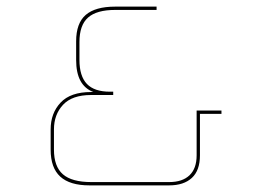

<svg xmlns="http://www.w3.org/2000/svg" viewBox="-20 -650 806 580"><path d="M250 -90Q191 -90 162 -116.5Q133 -143 133 -198V-259Q133 -308 163 -340Q193 -372 255 -372H262Q236 -382 223 -406Q210 -430 210 -469V-525Q210 -580 239 -605Q268 -630 328 -630H453V-620H328Q272 -620 246 -597Q220 -574 220 -523V-469Q220 -420 242.5 -396.5Q265 -373 312 -373H322V-363H255Q198 -363 170.5 -333.5Q143 -304 143 -259V-198Q143 -147 170 -123.5Q197 -100 256 -100H491Q531 -100 552.5 -120.5Q574 -141 574 -181V-316H649V-306H584V-181Q584 -135 559.5 -112.5Q535 -90 491 -90Z"/></svg>

Font: Bungee Hairline
Style: Regular
Weight: 400
Designer: David Jonathan Ross
Foundry: David Jonathan Ross
Version: Version 1.000;PS 1.0;hotconv 1.0.72;makeotf.lib2.5.5900